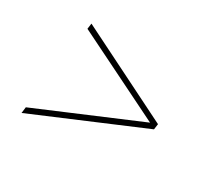

<svg xmlns="http://www.w3.org/2000/svg" viewBox="-87 -624 709 653"><g transform="rotate(30 267.5 -298.0)"><path d="M474 -306 471 -284 53 -107 56 -131 448 -297 104 -467 107 -489Z"/></g></svg>

Font: Exo 2.0 Thin
Style: Italic
Weight: 250
Italic angle: -8°
Designer: Natanael Gama
Version: Version 1.001;PS 001.001;hotconv 1.0.70;makeotf.lib2.5.58329